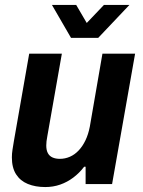

<svg xmlns="http://www.w3.org/2000/svg" viewBox="-20 -744 577 776"><path d="M163 12Q123 12 92.5 -0.5Q62 -13 45 -39.5Q28 -66 28 -108Q28 -123 30.5 -139Q33 -155 36 -173L98 -527H230L171 -192Q169 -182 168 -173Q167 -164 167 -156Q167 -137 173.5 -125Q180 -113 192.5 -107.5Q205 -102 222 -102Q243 -102 262.5 -110.5Q282 -119 298 -136Q314 -153 325.5 -177Q337 -201 343 -232L394 -527H526L433 0H326V-70H320Q301 -45 276.5 -26.5Q252 -8 223.5 2Q195 12 163 12ZM503 -724 377 -591H267L190 -724H288L350 -618H299L400 -724Z"/></svg>

Font: Archivo SemiCondensed
Style: Bold Italic
Weight: 700
Width: 4
Italic angle: -10°
Designer: Hector Gatti
Foundry: Omnibus-Type
Version: Version 2.001